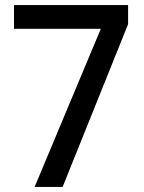

<svg xmlns="http://www.w3.org/2000/svg" viewBox="-20 -734 564 754"><path d="M116 0 376 -621H35V-714H483V-639L226 0Z"/></svg>

Font: Noto Sans Malayalam SemiCondensed Medium
Style: Regular
Weight: 500
Width: 4
Designer: Jelle Bosma - Monotype Design Team
Foundry: Monotype Imaging Inc.
Version: Version 2.104; ttfautohint (v1.8.4.7-5d5b)